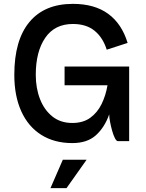

<svg xmlns="http://www.w3.org/2000/svg" viewBox="-20 -730 755 993"><path d="M354 10Q261 10 193.5 -32.5Q126 -75 90 -154.5Q54 -234 54 -343Q54 -522 132 -616Q210 -710 357 -710Q469 -710 539.5 -658.5Q610 -607 640 -508L532 -473Q512 -536 469 -571Q426 -606 357 -606Q263 -606 214 -534.5Q165 -463 165 -343Q165 -274 187 -217.5Q209 -161 251 -127.5Q293 -94 354 -94Q410 -94 447 -121Q484 -148 505.5 -192Q527 -236 536 -289H314V-386H648V0H590Q582 0 574 -16Q566 -32 559.5 -55.5Q553 -79 549 -101Q545 -123 545 -136V-139Q521 -71 476 -30.5Q431 10 354 10ZM305 96H428L324 243H241Z"/></svg>

Font: Haskoy SemiBold
Style: Regular
Weight: 600
Designer: Ertekin Erdin
Foundry: Ertekin Erdin
Version: Version 1.500; ttfautohint (v1.8.3)